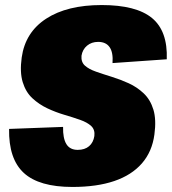

<svg xmlns="http://www.w3.org/2000/svg" viewBox="-20 -732 681 761"><path d="M267 9Q135 9 74.5 -46.5Q14 -102 16 -221L230 -229Q229 -184 243 -161Q257 -138 288 -138Q316 -138 333 -152.5Q350 -167 354 -193Q357 -218 341.5 -232.5Q326 -247 297.5 -257Q269 -267 235 -277Q201 -287 168 -302.5Q135 -318 108.5 -342.5Q82 -367 70 -406.5Q58 -446 66 -504Q80 -604 163 -658Q246 -712 383 -712Q520 -712 582.5 -660.5Q645 -609 641 -497L426 -482Q429 -524 414.5 -545Q400 -566 369 -566Q343 -566 325 -551Q307 -536 303 -511Q301 -486 316.5 -472Q332 -458 360.5 -448Q389 -438 423 -427.5Q457 -417 490 -402Q523 -387 549.5 -362Q576 -337 588 -297.5Q600 -258 592 -199Q583 -131 542.5 -84.5Q502 -38 433 -14.5Q364 9 267 9Z"/></svg>

Font: Pathway Extreme Condensed Black
Style: Italic
Weight: 900
Width: 3
Italic angle: -8°
Version: Version 1.001;gftools[0.9.26]